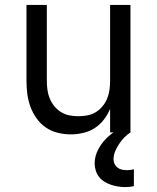

<svg xmlns="http://www.w3.org/2000/svg" viewBox="-20 -540 640 783"><path d="M268 8Q242 8 215.5 1.5Q189 -5 167 -20Q145 -35 129 -57.5Q113 -80 104 -105Q95 -130 91.5 -156.5Q88 -183 88 -210V-520H171V-210Q171 -192 173.5 -173.5Q176 -155 183 -138Q190 -121 202 -106.5Q214 -92 229.5 -82.5Q245 -73 263.5 -69.5Q282 -66 300 -66Q318 -66 336.5 -69.5Q355 -73 370.5 -82.5Q386 -92 398 -106.5Q410 -121 417 -138Q424 -155 426.5 -173.5Q429 -192 429 -210V-520H512V0H429V-96Q419 -72 403 -51.5Q387 -31 366 -17.5Q345 -4 319.5 2Q294 8 268 8ZM490 223Q476 223 461 220.5Q446 218 432.5 213.5Q419 209 406 201Q393 193 384 181.5Q375 170 370.5 155.5Q366 141 366 127Q366 98 379.5 71.5Q393 45 413.5 24.5Q434 4 459.5 -10.5Q485 -25 512 -35V0Q498 9 486.5 21Q475 33 465.5 47.5Q456 62 449.5 77.5Q443 93 443 110Q443 120 447.5 129Q452 138 460 144Q468 150 478 152Q488 154 498 154Q505 154 512.5 153Q520 152 526 150V219Q518 221 508.5 222Q499 223 490 223Z"/></svg>

Font: Nova Nerd Font
Style: Regular
Weight: 400
Designer: Belleve Invis
Foundry: Belleve Invis
Version: Version 24.1.4; ttfautohint (v1.8.4);Nerd Fonts 3.1.1